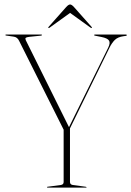

<svg xmlns="http://www.w3.org/2000/svg" viewBox="-20 -858 600 878"><path d="M376 -2.5Q376 0 372.5 0H198Q195 0 195 -2Q195 -4 197.5 -4L258 -12Q271 -14 271 -25.5V-265L67.5 -671Q59.5 -688.5 42 -690.5L8 -695.5Q4.5 -696 4.5 -698Q4.5 -700 8.5 -700H167.5Q172 -700 172 -698.5Q172 -695.5 167 -695L113.5 -689.5Q101 -688 97.8 -685Q94.5 -682 98 -674L295.5 -276.5L474.5 -639.5Q485.5 -661.5 478.5 -672.5Q471.5 -683.5 443.5 -689L414 -695Q410.5 -695.5 410.5 -697.5Q410.5 -700 413.5 -700H556Q560 -700 560 -697.5Q560 -695 556 -694L545.5 -692.5Q518.5 -689 504.5 -674.8Q490.5 -660.5 480.5 -639.5L300 -271V-26Q300 -14 313 -12L371.5 -4Q376 -3 376 -2.5ZM399.5 -730Q398 -728.5 393.5 -732L300.5 -799L207.5 -732Q203 -728.5 201.5 -730Q199.5 -732 203 -736L282 -825Q293 -837.5 300.5 -837.5Q308 -837.5 319 -825L398 -736Q401.5 -732 399.5 -730Z"/></svg>

Font: Fraunces 144pt Thin
Style: Regular
Weight: 100
Version: Version 1.000;[f99f86859]